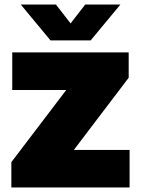

<svg xmlns="http://www.w3.org/2000/svg" viewBox="-20 -826 621 846"><path d="M30 0V-111.5L297 -462.5L296 -429.5H34V-595H547V-483.5L280.5 -132.5L281.5 -165.5H551V0ZM202.5 -648 71.5 -806H226.5L306 -703.5H276L355.5 -806H510.5L379.5 -648Z"/></svg>

Font: Encode Sans SC Condensed Thin Black
Style: Regular
Weight: 900
Version: Version 3.002